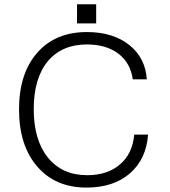

<svg xmlns="http://www.w3.org/2000/svg" viewBox="-20 -851 790 892"><path d="M337.9 -742.2H426.8V-831.1H337.9ZM603.5 -225.6Q595.7 -136.7 538.1 -87.9Q480.5 -37.1 384.8 -37.1Q269.5 -37.1 203.1 -118.2Q136.7 -200.2 136.7 -343.8Q136.7 -487.3 202.1 -566.4Q267.6 -644.5 383.8 -644.5Q473.6 -644.5 530.3 -601.6Q586.9 -557.6 596.7 -482.4H662.1Q655.3 -582 581.1 -641.6Q504.9 -702.1 383.8 -702.1Q238.3 -702.1 154.3 -607.4Q68.4 -510.7 68.4 -342.8Q68.4 -174.8 153.3 -77.1Q237.3 20.5 381.8 20.5Q507.8 20.5 584 -45.9Q659.2 -111.3 668 -225.6Z"/></svg>

Font: Dotum
Style: Regular
Weight: 400
Version: Version 2.21